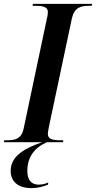

<svg xmlns="http://www.w3.org/2000/svg" viewBox="-47 -734 496 991"><path d="M-27 0H171C86 29 8 69 8 148C8 204 48 237 115 237C146 237 178 229 201 219L202 208C184 216 167 219 152 219C119 219 94 199 94 149C94 68 140 24 195 0H278L280 -10H265C227 -10 200 -15 200 -42C200 -52 203 -66 206 -82L324 -639C337 -696 370 -704 412 -704H426L429 -714H123L121 -704H136C174 -704 200 -699 200 -672C200 -666 199 -653 195 -638L75 -70C64 -17 30 -10 -10 -10H-25Z"/></svg>

Font: Noto Serif Display SemiCondensed SemiBold
Style: Italic
Weight: 600
Width: 4
Italic angle: -12°
Designer: Monotype Design Team
Foundry: Monotype Imaging Inc.
Version: Version 2.009